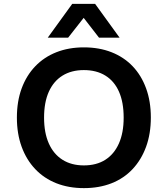

<svg xmlns="http://www.w3.org/2000/svg" viewBox="-20 -959 864 989"><path d="M412 10Q334 10 270.5 -15Q207 -40 161.5 -88Q116 -136 91.5 -203Q67 -270 67 -353Q67 -437 91.5 -503.5Q116 -570 161.5 -617.5Q207 -665 270.5 -690Q334 -715 412 -715Q491 -715 554.5 -690Q618 -665 663 -618Q708 -571 732.5 -504Q757 -437 757 -354Q757 -270 732.5 -203Q708 -136 663 -88Q618 -40 554.5 -15Q491 10 412 10ZM412 -107Q477 -107 522.5 -136Q568 -165 592.5 -220Q617 -275 617 -353Q617 -432 593 -486.5Q569 -541 523 -569.5Q477 -598 412 -598Q348 -598 302 -569.5Q256 -541 231.5 -486.5Q207 -432 207 -353Q207 -275 231.5 -220Q256 -165 302 -136Q348 -107 412 -107ZM226 -765 352 -939H470L596 -765H490L411 -867L331 -765Z"/></svg>

Font: Nunito Sans 8pt
Style: Bold
Weight: 700
Version: Version 3.101;gftools[0.9.27]